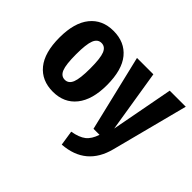

<svg xmlns="http://www.w3.org/2000/svg" viewBox="-163 -794 1261 1261"><g transform="rotate(45 467.0 -163.5)"><path d="M468 -265Q468 -130 409.5 -56.5Q351 17 247 17Q143 17 84.5 -54.5Q26 -126 26 -266Q26 -403 84.5 -475.5Q143 -548 247 -548Q351 -548 409.5 -477Q468 -406 468 -265ZM181 -266Q181 -170 196.5 -132Q212 -94 247 -94Q282 -94 297.5 -132.5Q313 -171 313 -265Q313 -360 297.5 -398Q282 -436 247 -436Q212 -436 196.5 -397.5Q181 -359 181 -266ZM796 1Q744 206 534 221L518 117Q581 106 613.5 80.5Q646 55 664 0H608L481 -531H633L703 -97L785 -531H934Z"/></g></svg>

Font: Fira Sans Extra Condensed
Style: Bold
Weight: 700
Width: 1
Designer: Carrois Corporate & Edenspiekermann AG
Foundry: Carrois Corporate GbR & Edenspiekermann AG
Version: Version 4.203